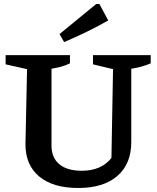

<svg xmlns="http://www.w3.org/2000/svg" viewBox="-20 -927 782 958"><path d="M371 11Q244 11 175.5 -46.5Q107 -104 107 -207L115 -582L8 -606V-652H329V-611Q311 -602 289 -595.5Q267 -589 237 -584V-201Q237 -140 276 -107.5Q315 -75 388 -75Q486 -75 536 -139L544 -582L444 -606V-652H732V-611Q688 -592 635 -584V-218Q635 -109 565.5 -49Q496 11 371 11ZM300 -717 277 -757 460 -907H476L520 -825Q466 -794 411 -767.5Q356 -741 300 -717Z"/></svg>

Font: Piazzolla SC SemiBold
Style: Regular
Weight: 600
Designer: Juan Pablo del Peral
Foundry: Huerta Tipografica
Version: Version 1.330